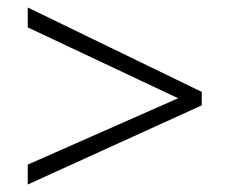

<svg xmlns="http://www.w3.org/2000/svg" viewBox="-20 -680 612 512"><path d="M54 -188V-241L455 -418L54 -607V-660L518 -435V-399Z"/></svg>

Font: Noto Sans Malayalam UI Light
Style: Regular
Weight: 300
Designer: Jelle Bosma - Monotype Design Team
Foundry: Monotype Imaging Inc.
Version: Version 2.104; ttfautohint (v1.8.4.7-5d5b)